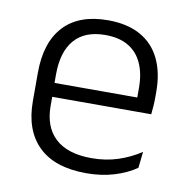

<svg xmlns="http://www.w3.org/2000/svg" viewBox="-64 -562 619 634"><g transform="rotate(10 246.0 -245.0)"><path d="M265 10.5Q159.5 10.5 105 -42.5Q50.5 -95.5 50.5 -193.5V-288.5Q50.5 -390.5 101.2 -445Q152 -499.5 249 -499.5Q314 -499.5 358 -475Q402 -450.5 424.2 -404.5Q446.5 -358.5 446.5 -294V-276.5Q446.5 -262 445.5 -247.5Q444.5 -233 443 -218.5H387Q388 -240.5 388 -260.2Q388 -280 388 -296.5Q388 -345.5 372.2 -379.8Q356.5 -414 325.8 -432Q295 -450 249 -450Q180.5 -450 145.5 -409.8Q110.5 -369.5 110.5 -293.5V-246L111 -238V-187.5Q111 -154 120.8 -127Q130.5 -100 150.8 -80.8Q171 -61.5 201.8 -51.5Q232.5 -41.5 273.5 -41.5Q321 -41.5 361.8 -54.8Q402.5 -68 438 -91.5L432 -37Q401 -15.5 358.5 -2.5Q316 10.5 265 10.5ZM82 -218.5V-265H429.5V-218.5Z"/></g></svg>

Font: Anek Gujarati Medium Light
Style: Regular
Weight: 300
Version: Version 1.003